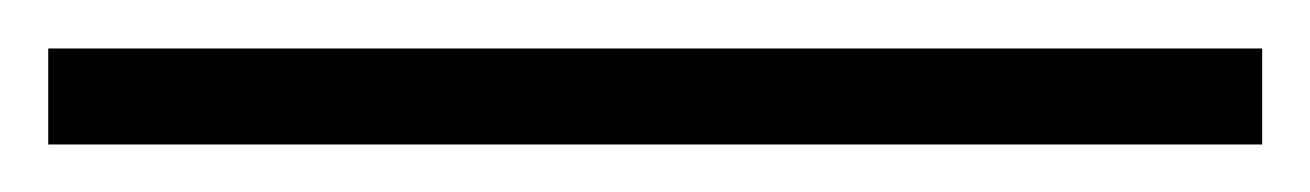

<svg xmlns="http://www.w3.org/2000/svg" viewBox="-23 -820 546 80"><path d="M502.9 -759.8H-2.9V-799.8H502.9Z"/></svg>

Font: CAA NEO Sans Light
Style: Regular
Weight: 300
Version: Version 1.10